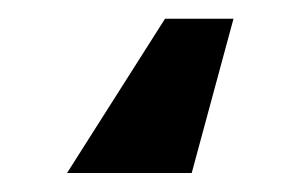

<svg xmlns="http://www.w3.org/2000/svg" viewBox="-20 24 320 205"><path d="M184.7 208.7H51.6L156.2 44H229.3Z"/></svg>

Font: Pretendard GOV Variable
Style: Regular
Weight: 400
Designer: Base glyphs from Inter by Rasmus Andersson; Hangul glyphs from Noto Sans CJK(Source Han Sans) by Jang Soo-young and Kang
Foundry: Kil Hyung-jin
Version: Version 1.307;Glyphs 3.2 (3192)